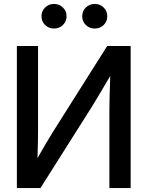

<svg xmlns="http://www.w3.org/2000/svg" viewBox="-20 -963 755 983"><path d="M648.9 0H540V-393.6Q540 -418 541 -464.1Q542 -510.3 544.4 -574.2Q507.8 -512.2 479.5 -464.6Q451.2 -417 435.5 -393.1L187 0H66.4V-727.5H174.8V-294.4Q174.8 -274.4 174.1 -233.6Q173.3 -192.9 171.9 -153.3Q193.8 -191.9 215.8 -229.5Q237.8 -267.1 251 -287.6L528.8 -727.5H648.9ZM465.3 -816.9Q438 -816.9 419.4 -835Q400.9 -853 400.9 -879.9Q400.9 -906.2 419.4 -924.6Q438 -942.9 465.3 -942.9Q492.2 -942.9 510.7 -924.6Q529.3 -906.2 529.3 -879.9Q529.3 -853 510.7 -835Q492.2 -816.9 465.3 -816.9ZM256.3 -816.9Q229.5 -816.9 210.9 -835Q192.4 -853 192.4 -879.9Q192.4 -906.2 210.9 -924.6Q229.5 -942.9 256.3 -942.9Q283.7 -942.9 302.2 -924.6Q320.8 -906.2 320.8 -879.9Q320.8 -853 302.2 -835Q283.7 -816.9 256.3 -816.9Z"/></svg>

Font: Inter Display Medium
Style: Regular
Weight: 500
Designer: Rasmus Andersson
Foundry: rsms
Version: Version 4.001;git-9221beed3